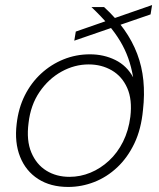

<svg xmlns="http://www.w3.org/2000/svg" viewBox="-20 -728 628 760"><path d="M250 12Q180 12 131 -19.5Q82 -51 59.5 -107.5Q37 -164 46 -238Q53 -300 78 -350Q103 -400 142.5 -436.5Q182 -473 231.5 -493Q281 -513 336 -513Q391 -513 436.5 -490.5Q482 -468 507 -422Q500 -463 487.5 -498Q475 -533 455.5 -565.5Q436 -598 408 -631Q380 -664 342 -700H392Q439 -657 471.5 -611Q504 -565 523 -515Q542 -465 547.5 -409.5Q553 -354 546 -293Q539 -217 512 -160.5Q485 -104 444 -65.5Q403 -27 353 -7.5Q303 12 250 12ZM255 -28Q298 -28 338 -44.5Q378 -61 411.5 -92Q445 -123 467 -167Q489 -211 496 -266Q504 -334 483.5 -380Q463 -426 422.5 -449.5Q382 -473 331 -473Q275 -473 223.5 -444.5Q172 -416 136.5 -364Q101 -312 93 -241Q84 -172 104 -124.5Q124 -77 163.5 -52.5Q203 -28 255 -28ZM274 -567 280 -603 582 -708 576 -671Z"/></svg>

Font: DM Sans ExtraLight
Style: Italic
Weight: 250
Italic angle: -10°
Designer: Colophon Foundry, Jonny Pinhorn
Foundry: Colophon Foundry
Version: Version 4.004;gftools[0.9.30]